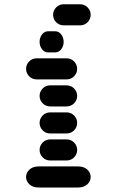

<svg xmlns="http://www.w3.org/2000/svg" viewBox="-20 -881 540 888"><path d="M159.2 -13.7H340.8Q368.2 -13.7 383.8 -28.3Q399.4 -43 399.4 -62.5Q399.4 -82 383.8 -96.7Q368.2 -111.3 340.8 -111.3H159.2Q131.8 -111.3 116.2 -96.7Q100.6 -82 100.6 -62.5Q100.6 -43 116.2 -28.3Q131.8 -13.7 159.2 -13.7ZM212.9 -138.7H287.1Q308.6 -138.7 322.8 -153.3Q336.9 -168 336.9 -187.5Q336.9 -207 322.8 -221.7Q308.6 -236.3 287.1 -236.3H212.9Q191.4 -236.3 177.2 -221.7Q163.1 -207 163.1 -187.5Q163.1 -168 177.2 -153.3Q191.4 -138.7 212.9 -138.7ZM212.9 -263.7H287.1Q308.6 -263.7 322.8 -278.3Q336.9 -293 336.9 -312.5Q336.9 -332 322.8 -346.7Q308.6 -361.3 287.1 -361.3H212.9Q191.4 -361.3 177.2 -346.7Q163.1 -332 163.1 -312.5Q163.1 -293 177.2 -278.3Q191.4 -263.7 212.9 -263.7ZM212.9 -388.7H287.1Q308.6 -388.7 322.8 -403.3Q336.9 -418 336.9 -437.5Q336.9 -457 322.8 -471.7Q308.6 -486.3 287.1 -486.3H212.9Q191.4 -486.3 177.2 -471.7Q163.1 -457 163.1 -437.5Q163.1 -418 177.2 -403.3Q191.4 -388.7 212.9 -388.7ZM150.4 -513.7H287.1Q308.6 -513.7 322.8 -528.3Q336.9 -543 336.9 -562.5Q336.9 -582 322.8 -596.7Q308.6 -611.3 287.1 -611.3H150.4Q128.9 -611.3 114.7 -596.7Q100.6 -582 100.6 -562.5Q100.6 -543 114.7 -528.3Q128.9 -513.7 150.4 -513.7ZM202.1 -638.7H235.4Q252 -638.7 263.2 -653.3Q274.4 -668 274.4 -687.5Q274.4 -707 263.2 -721.7Q252 -736.3 235.4 -736.3H202.1Q185.5 -736.3 174.3 -721.7Q163.1 -707 163.1 -687.5Q163.1 -668 174.3 -653.3Q185.5 -638.7 202.1 -638.7ZM275.4 -763.7H349.6Q371.1 -763.7 385.3 -778.3Q399.4 -793 399.4 -812.5Q399.4 -832 385.3 -846.7Q371.1 -861.3 349.6 -861.3H275.4Q253.9 -861.3 239.7 -846.7Q225.6 -832 225.6 -812.5Q225.6 -793 239.7 -778.3Q253.9 -763.7 275.4 -763.7Z"/></svg>

Font: Workbench
Style: Regular
Weight: 400
Designer: Jens Kutilek
Foundry: Jens Kutilek
Version: Version 2.001